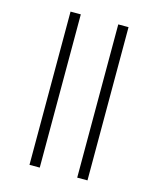

<svg xmlns="http://www.w3.org/2000/svg" viewBox="-114 -841 758 921"><g transform="rotate(15 265.0 -380.5)"><path d="M121 0H172V-761H121ZM358 0H409V-761H358Z"/></g></svg>

Font: Noto Sans Mono Condensed Light
Style: Regular
Weight: 300
Width: 3
Designer: Monotype Design Team
Foundry: Monotype Imaging Inc.
Version: Version 2.014